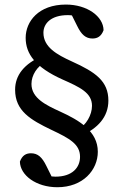

<svg xmlns="http://www.w3.org/2000/svg" viewBox="-20 -704 531 825"><path d="M263.2 -684.4C145.2 -684.4 90.3 -611.3 90.3 -541.5C90.3 -472.7 131.8 -414.9 248.7 -362.4C323.1 -329.4 375.3 -305.4 375.3 -249.3C375.3 -210.9 350.9 -165.9 312.8 -146L327.6 -120.8C400.4 -151.8 445.7 -202 445.7 -271.7C445.7 -355.2 391 -393.9 288.8 -440C223.3 -469.7 166.6 -502.1 166.6 -563.2C166.6 -602.7 198.9 -639 271.4 -639C285.5 -639 299.7 -636.8 318.1 -631.1L281.8 -652.3L311.4 -592.9C329.6 -555.4 348.1 -538.5 377.5 -538.5C398.7 -538.5 415.2 -547.7 425 -574.3C424.1 -633.4 354.8 -684.4 263.2 -684.4ZM226.4 100.5C336.7 100.5 400.3 26.5 400.3 -52C400.3 -140.2 320.4 -187.2 238.7 -224.5C177.1 -252.6 115.2 -282.3 115.2 -343.2C115.2 -380.6 138.7 -419 177.7 -438.9L162.9 -464C83.5 -430.1 44.9 -380.5 44.9 -318.5C44.9 -227.5 111.2 -189.1 200.8 -146.1C278.6 -109.3 323.9 -84.7 323.9 -30.3C323.9 15.9 290.6 55.1 218.2 55.1C206 55.1 195.7 53.9 180.1 50.1L208.7 68.4L179.2 9C161 -28.5 142.5 -45.4 113 -45.4C91.8 -45.4 75.3 -36.2 65.5 -9.6C66.5 48.5 134.8 100.5 226.4 100.5Z"/></svg>

Font: Source Serif Variable
Style: Regular
Weight: 389
Designer: Frank Grießhammer
Foundry: Adobe Systems Incorporated
Version: Version 3.001;hotconv 1.0.111;makeotfexe 2.5.65597